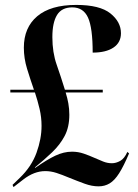

<svg xmlns="http://www.w3.org/2000/svg" viewBox="-20 -744 561 781"><path d="M381 14Q354 14 325 3.5Q296 -7 259 -22Q233 -33 210 -40.5Q187 -48 164 -48Q119 -48 75 -14L35 17L31 8L60 -20Q108 -66 128.5 -122.5Q149 -179 149 -232Q149 -267 141 -301Q133 -335 122 -368H22V-379H118Q103 -422 90 -464.5Q77 -507 77 -550Q77 -632 131.5 -678Q186 -724 290 -724Q386 -724 429 -689.5Q472 -655 472 -609Q472 -571 441.5 -550.5Q411 -530 357 -530Q357 -631 338 -672.5Q319 -714 274 -714Q231 -714 212 -683Q193 -652 193 -593Q193 -531 210.5 -481Q228 -431 244 -379H398V-368H247Q254 -346 258 -323.5Q262 -301 262 -277Q262 -227 243 -191Q224 -155 192 -124.5Q160 -94 122 -63L123 -61Q170 -94 204.5 -110.5Q239 -127 273 -127Q298 -127 321 -119Q344 -111 364 -102Q382 -94 399.5 -87Q417 -80 435 -80Q452 -80 469 -89.5Q486 -99 498 -126L505 -120Q483 -68 464.5 -39Q446 -10 426 2Q406 14 381 14Z"/></svg>

Font: Noto Serif Display SemiCondensed
Style: Bold
Weight: 700
Width: 4
Designer: Monotype Design Team
Foundry: Monotype Imaging Inc.
Version: Version 2.009